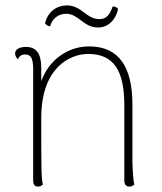

<svg xmlns="http://www.w3.org/2000/svg" viewBox="-20 -684 602 712"><path d="M166 -587C174 -617 199 -633 225 -633C272 -633 289 -582 344 -582C382 -582 410 -612 418 -651C413 -657 407 -660 398 -660C388 -633 377 -613 349 -613C300 -613 283 -664 228 -664C192 -664 157 -642 147 -597C152 -591 159 -586 166 -587ZM471 -87V-297C471 -437 420 -512 310 -512C234 -512 162 -464 133 -383V-431C133 -483 117 -510 76 -510C52 -510 36 -501 36 -486C36 -479 39 -472 46 -464C53 -480 65 -482 73 -482C94 -482 102 -469 103 -432V-14C103 0 109 8 121 8C130 8 135 4 139 0C133 -24 133 -59 133 -247C133 -433 239 -484 307 -484C402 -484 440 -422 441 -298V-14C441 0 448 8 460 8C469 8 474 4 478 0C474 -16 472 -47 471 -87Z"/></svg>

Font: Arima Koshi Thin
Style: Regular
Weight: 250
Designer: Joana Correia and Natanael Gama
Foundry: NDISCOVER
Version: Version 1.019;PS 001.019;hotconv 1.0.88;makeotf.lib2.5.64775